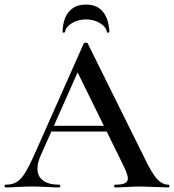

<svg xmlns="http://www.w3.org/2000/svg" viewBox="-27 -821 762 841"><path d="M192 -270H472L479 -245H179ZM711 0Q692 0 650 -2Q608 -4 589 -4Q564 -4 530 -2Q496 0 477 0Q473 0 473 -6Q473 -12 477 -12Q507 -12 520 -18.5Q533 -25 533 -40Q533 -55 516 -91L307 -516L348 -583L150 -137Q137 -107 137 -83Q137 -48 162 -30Q187 -12 232 -12Q237 -12 237 -6Q237 0 232 0Q214 0 180 -2Q142 -4 114 -4Q87 -4 51 -2Q19 0 -2 0Q-7 0 -7 -6Q-7 -12 -2 -12Q26 -12 45 -23Q64 -34 82 -62.5Q100 -91 125 -147L340 -631Q342 -634 349 -634Q356 -634 357 -631L602 -137Q636 -65 659.5 -38.5Q683 -12 711 -12Q715 -12 715 -6Q715 0 711 0ZM247 -682Q249 -740 275.5 -770.5Q302 -801 350 -801Q397 -801 423 -770.5Q449 -740 452 -682Q452 -678 446.5 -678Q441 -678 441 -681Q439 -702 412 -719Q385 -736 350 -736Q314 -736 287 -719Q260 -702 258 -681Q257 -678 251.5 -678Q246 -678 247 -682Z"/></svg>

Font: Cormorant Garamond SemiBold
Style: Regular
Weight: 600
Designer: Christian Thalmann (Catharsis Fonts)
Foundry: Catharsis Fonts
Version: Version 4.000